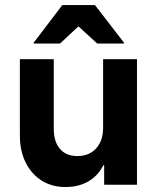

<svg xmlns="http://www.w3.org/2000/svg" viewBox="-20 -736 628 765"><path d="M240.8 9.2Q186.7 9.2 145.8 -16.7Q105 -42.5 82.1 -88.8Q59.2 -135 59.2 -195.8V-500H194.2V-222.5Q194.2 -171.7 218.8 -142.9Q243.3 -114.2 288.3 -114.2Q335 -114.2 362.9 -144.6Q390.8 -175 390.8 -226.7V-500H525.8V0H395V-77.5H391.7Q370.8 -35.8 332.1 -13.3Q293.3 9.2 240.8 9.2ZM114.2 -562.5V-565.8L228.3 -715.8H358.3L474.2 -565.8V-562.5H367.5L292.5 -630.8L219.2 -562.5Z"/></svg>

Font: Funnel Sans
Style: Bold
Weight: 700
Designer: NORD ID, Kristian Moeller
Foundry: Dicotype
Version: Version 1.000